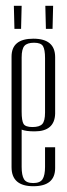

<svg xmlns="http://www.w3.org/2000/svg" viewBox="-20 -640 232 665"><path d="M20 -61Q20 5 95.5 5Q171 5 171 -58V-130H136V-62Q136 -33 127.5 -19.5Q119 -6 95 -6Q71 -6 63 -19.5Q55 -33 55 -62V-191Q70 -185 100 -185Q169 -185 171 -246V-442Q171 -506 95.5 -506Q20 -506 20 -444ZM55 -441Q55 -470 64.5 -481Q74 -492 98 -492Q122 -492 129 -480Q136 -468 136 -439V-250Q136 -221 126.5 -210.5Q117 -200 92.5 -200Q68 -200 61.5 -211Q55 -222 55 -253ZM30 -540 28 -620H55L53 -540ZM139 -540 137 -620H164L162 -540Z"/></svg>

Font: Dorsa
Style: Regular
Weight: 400
Version: Version 1.002